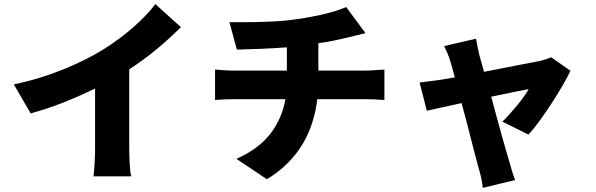

<svg xmlns="http://www.w3.org/2000/svg" viewBox="-20 -807 2898 933"><path d="M608 -89Q608 -72 608.5 -52Q609 -32 610 -12.5Q611 7 613 23.5Q615 40 618 50H434Q436 40 437 23.5Q438 7 439.5 -12Q441 -31 441.5 -51.5Q442 -72 442 -89V-377Q369 -341 288 -309Q207 -277 129 -256L47 -397Q111 -410 172.5 -429Q234 -448 290.5 -471Q347 -494 396.5 -519Q446 -544 486 -569Q522 -592 558 -618.5Q594 -645 626.5 -673.5Q659 -702 687 -731Q715 -760 735 -787L859 -675Q802 -618 739.5 -566.5Q677 -515 608 -470Z M1025 -469Q1047 -467 1070 -465.5Q1093 -464 1116 -464H1374V-577Q1307 -572 1241.5 -569.5Q1176 -567 1131 -566L1095 -699H1147Q1177 -699 1211.5 -699.5Q1246 -700 1282.5 -701.5Q1319 -703 1355 -706Q1391 -709 1423 -714Q1500 -725 1562.5 -740.5Q1625 -756 1662 -773L1756 -646Q1727 -639 1705.5 -633.5Q1684 -628 1671 -625Q1637 -617 1601 -609.5Q1565 -602 1527 -597V-464H1755Q1763 -464 1775 -464.5Q1787 -465 1800.5 -466Q1814 -467 1827 -467.5Q1840 -468 1848 -469V-321Q1826 -323 1802.5 -324Q1779 -325 1758 -325H1522Q1515 -268 1498 -213.5Q1481 -159 1452 -109.5Q1423 -60 1379.5 -16Q1336 28 1277 64L1129 -35Q1236 -83 1293 -156Q1350 -229 1367 -325H1117Q1095 -325 1070 -324Q1045 -323 1025 -321Z M2421 -216Q2437 -231 2456 -252Q2475 -273 2493 -295Q2511 -317 2526 -338Q2541 -359 2549 -374Q2532 -371 2482 -361Q2432 -351 2367 -337Q2380 -289 2393 -240.5Q2406 -192 2418 -149.5Q2430 -107 2440 -72.5Q2450 -38 2456 -18Q2458 -12 2461 -0.5Q2464 11 2468 23.5Q2472 36 2476 48.5Q2480 61 2483 68L2326 106Q2324 85 2319 60.5Q2314 36 2307 14Q2301 -7 2292 -41.5Q2283 -76 2272 -119Q2261 -162 2248.5 -210.5Q2236 -259 2223 -306Q2168 -294 2122.5 -284Q2077 -274 2054 -269L2019 -406Q2062 -411 2104.5 -417Q2147 -423 2190 -431Q2180 -470 2168.5 -508.5Q2157 -547 2138 -583L2293 -619Q2296 -600 2300.5 -580Q2305 -560 2309 -541L2332 -458Q2374 -466 2416.5 -474.5Q2459 -483 2495.5 -490Q2532 -497 2560.5 -502.5Q2589 -508 2604 -511Q2635 -518 2658 -529L2752 -463Q2737 -431 2712.5 -389Q2688 -347 2660 -304Q2632 -261 2603 -221Q2574 -181 2548 -153Z"/></svg>

Font: Kinto Sans Black
Style: Regular
Weight: 900
Designer: Authors: Ryoko NISHIZUKA  (kana & ideographs); Paul D. Hunt (Latin, Greek & Cyrillic); Wenlong ZHANG  (bopomofo); Sandol
Foundry: Adobe Systems Incorporated, ookami Inc.
Version: Version 0.001